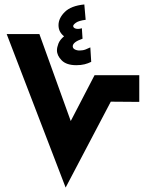

<svg xmlns="http://www.w3.org/2000/svg" viewBox="-20 -843 666 863"><path d="M386 -630 390 -565Q376 -558 360 -554Q344 -550 323 -550Q279 -550 257.5 -571.5Q236 -593 236 -617Q236 -630 242.5 -647Q249 -664 268 -680Q257 -688 250 -700.5Q243 -713 243 -730Q243 -761 271 -789Q299 -817 359 -823L365 -754Q334 -750 321.5 -741Q309 -732 309 -726Q309 -718 320 -714.5Q331 -711 348 -716L351 -669Q307 -654 307 -635Q307 -626 316 -621Q325 -616 338 -616Q353 -616 365.5 -621Q378 -626 386 -630ZM275 0 10 -690H157L298 -299L405 -505H606V-385L478 -386Z"/></svg>

Font: Noto Sans Arabic SemCond ExtBd
Style: Regular
Weight: 800
Width: 4
Designer: Monotype Design Team, Nadine Chahine, Nizar Qandah and Khaled Hosny
Foundry: Monotype Imaging Inc.
Version: Version 2.012; ttfautohint (v1.8.4.7-5d5b)